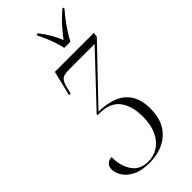

<svg xmlns="http://www.w3.org/2000/svg" viewBox="-291 -989 1058 1058"><g transform="rotate(-45 237.5 -460.5)"><path d="M186 10Q125 10 87 -9Q49 -28 30.5 -56.5Q12 -85 12 -112Q12 -135 25 -148Q38 -161 60 -161Q60 -91 91.5 -45.5Q123 0 186 0Q228 0 263 -22Q298 -44 319 -88Q340 -132 340 -198Q340 -282 302.5 -330.5Q265 -379 182 -379H169V-386L435 -668H242Q211 -668 195 -663Q179 -658 170 -641Q161 -624 153 -588L148 -568H136L171 -714H475L471 -687L186 -389Q249 -389 297.5 -370Q346 -351 373.5 -309Q401 -267 401 -198Q401 -97 341 -43.5Q281 10 186 10ZM301 -771Q297 -794 287.5 -822Q278 -850 266.5 -877Q255 -904 245 -923L246 -931H255Q283 -895 299.5 -866Q316 -837 329 -804Q350 -832 378 -864Q406 -896 446 -931H456L455 -923Q421 -884 394.5 -845.5Q368 -807 349 -771Z"/></g></svg>

Font: Noto Serif Display ExtraCondensed Light
Style: Italic
Weight: 300
Width: 2
Italic angle: -12°
Designer: Monotype Design Team
Foundry: Monotype Imaging Inc.
Version: Version 2.009